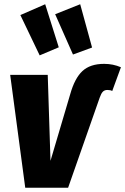

<svg xmlns="http://www.w3.org/2000/svg" viewBox="-20 -885 590 905"><path d="M28 -532H205L218 -127L311 -441Q332 -516 368.5 -550Q405 -584 471 -584Q513 -584 550 -568L509 -456Q501 -461 486 -461Q473 -461 465 -453Q457 -445 450 -425L301 0H99ZM257 -662 167 -624 76 -814 193 -865ZM414 -661 324 -628 240 -818 358 -865Z"/></svg>

Font: Fira Sans Condensed ExtraBold
Style: Italic
Weight: 800
Width: 3
Italic angle: -8°
Designer: bBox Type GmbH & Carrois Corporate GbR & Edenspiekermann AG
Foundry: bBox Type GmbH & Carrois Corporate GbR & Edenspiekermann AG
Version: Version 4.301